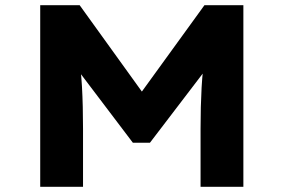

<svg xmlns="http://www.w3.org/2000/svg" viewBox="-20 -720 1093 740"><path d="M135 0V-700H287L578 -296L476 -297L768 -700H918V0H753V-224Q753 -310 757 -382.5Q761 -455 773 -529L790 -474L558 -170H492L261 -475L280 -529Q292 -457 296 -385Q300 -313 300 -224V0Z"/></svg>

Font: Lexend Giga
Style: Bold
Weight: 700
Version: Version 1.007